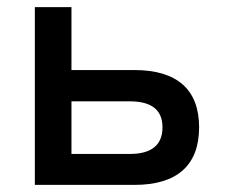

<svg xmlns="http://www.w3.org/2000/svg" viewBox="-20 -520 640 540"><path d="M78 0H358C478 0 540 -55 540 -162C540 -268 478 -323 358 -323H181V-500H78ZM181 -87V-235H345C406 -235 437 -211 437 -162C437 -112 406 -87 345 -87Z"/></svg>

Font: LT Wave Mono Medium
Style: Regular
Weight: 500
Designer: Daniel Lyons
Version: Version 2.5 (Glyphs App)